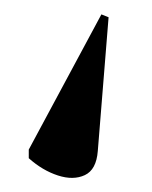

<svg xmlns="http://www.w3.org/2000/svg" viewBox="-20 -47 211 267"><path d="M121 -27 131 -23 116 163Q114 189 98 196.5Q82 204 60.5 197Q39 190 20 173V161Z"/></svg>

Font: Noto Serif Display ExtraCondensed
Style: Regular
Weight: 400
Width: 2
Designer: Monotype Design Team
Foundry: Monotype Imaging Inc.
Version: Version 2.009